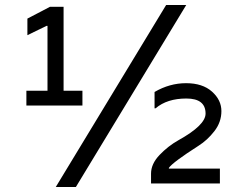

<svg xmlns="http://www.w3.org/2000/svg" viewBox="-20 -730 980 764"><path d="M770 -150Q667 -84 652 -62V-59H855V0H581V-39Q581 -78 615 -113.5Q649 -149 690 -172Q798 -232 798 -278Q798 -338 721.5 -338Q645 -338 599 -299H595V-364Q655 -399 720.5 -399Q786 -399 823.5 -365.5Q861 -332 861 -288Q861 -244 833 -208Q805 -172 770 -150ZM721 -710 282 14H202L641 -710ZM233 -369H308V-310H85V-369H169V-627H165L89 -590V-656L179 -703H233Z"/></svg>

Font: Varela
Style: Regular
Weight: 400
Designer: Joe Prince
Foundry: Joe Prince
Version: Version 1.000